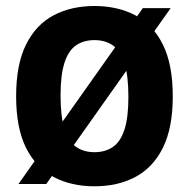

<svg xmlns="http://www.w3.org/2000/svg" viewBox="-20 -623 639 650"><path d="M136.6 0H42.4L463.5 -595.4H557.7ZM299.7 7.7Q221.5 7.7 161.7 -23.7Q101.9 -55.2 68.2 -122.4Q34.6 -189.7 34.6 -297Q34.6 -404.8 68.2 -472.3Q101.9 -539.8 161.7 -571.3Q221.5 -602.7 299.7 -602.7Q378.1 -602.7 437.9 -571.3Q497.7 -539.8 531.3 -472.3Q564.9 -404.8 564.9 -297Q564.9 -189.7 531.3 -122.4Q497.7 -55.2 437.9 -23.7Q378.1 7.7 299.7 7.7ZM299.7 -107.8Q336.4 -107.8 362.2 -125.5Q387.9 -143.1 401.3 -184.1Q414.7 -225 414.7 -294.6Q414.7 -367.1 401.3 -409.3Q387.9 -451.5 362.2 -469.3Q336.4 -487.2 299.7 -487.2Q263.2 -487.2 237.5 -469.5Q211.8 -451.9 198.4 -410.9Q185 -370 185 -300.4Q185 -227.9 198.4 -185.9Q211.8 -143.9 237.5 -125.8Q263.2 -107.8 299.7 -107.8Z"/></svg>

Font: Encode Sans SC Condensed Thin
Style: Regular
Weight: 100
Width: 3
Designer: Multiple Designers
Foundry: Impallari Type
Version: Version 3.002